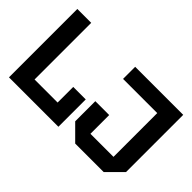

<svg xmlns="http://www.w3.org/2000/svg" viewBox="-102 -1045 1390 1390"><g transform="rotate(45 593.0 -350.0)"><path d="M52 0V-700H194V-120H430V-280H558V0ZM616 -114V-320H758V-128H994V-576H644V-700H1136V-114L1022 0H730Z"/></g></svg>

Font: Tektur SemiBold
Style: Regular
Weight: 600
Designer: Adam Jagosz
Foundry: Adam Jagosz
Version: Version 1.005;gftools[0.9.30]